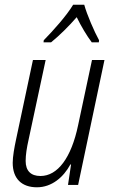

<svg xmlns="http://www.w3.org/2000/svg" viewBox="-20 -786 480 816"><path d="M166 -615 165 -606H197C234 -636 273 -675 306 -713C325 -674 349 -634 370 -606H400L401 -615C381 -651 349 -725 338 -766H291C262 -718 207 -657 166 -615ZM137 10C200 10 250 -33 279 -87H282L269 0H312L424 -531H371L312 -254C283 -115 225 -38 152 -38C111 -38 89 -60 89 -102C89 -128 94 -159 101 -190L174 -531H120L48 -192C41 -159 34 -121 34 -94C34 -26 73 10 137 10Z"/></svg>

Font: Noto Sans Condensed Light
Style: Italic
Weight: 300
Width: 3
Italic angle: -12°
Designer: Monotype Design Team
Foundry: Monotype Imaging Inc.
Version: Version 2.013